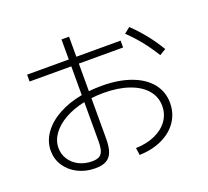

<svg xmlns="http://www.w3.org/2000/svg" viewBox="-123 -892 1111 1027"><g transform="rotate(-20 432.0 -378.0)"><path d="M708 -221.7Q708 -273.4 674.8 -312.5Q641.6 -351.6 580.1 -373Q518.6 -394.5 436.5 -394.5Q399.9 -394.5 366.2 -390.1V-159.2Q366.2 -112.3 355.5 -84.2Q344.7 -56.2 321.5 -43.2Q298.3 -30.3 258.8 -30.3Q204.6 -30.3 160.4 -52.5Q116.2 -74.7 90.8 -113.3Q65.4 -151.9 65.4 -199.2Q65.4 -252.9 97.9 -298.8Q130.4 -344.7 188.7 -377Q247.1 -409.2 323.2 -423.3V-586.9H85.9V-626H323.2V-740.2H366.2V-626H618.2V-586.9H366.2V-429.7Q398.9 -433.6 440.4 -433.6Q534.7 -433.6 605.5 -407.7Q676.3 -381.8 714.6 -334.2Q752.9 -286.6 752.9 -222.7Q752.9 -164.1 721.7 -117.9Q690.4 -71.8 634 -45.2Q577.6 -18.6 504.9 -16.6L499 -57.6Q561 -59.6 608.4 -80.8Q655.8 -102.1 681.9 -138.7Q708 -175.3 708 -221.7ZM653.3 -652.3 686.5 -678.7Q729 -637.7 763.2 -594.7Q797.4 -551.8 827.1 -502L791 -480.5Q730 -580.1 653.3 -652.3ZM254.9 -71.3Q280.8 -71.3 295.4 -79.3Q310.1 -87.4 316.7 -106.9Q323.2 -126.5 323.2 -162.1V-383.3Q259.8 -370.1 211.4 -343Q163.1 -315.9 136.2 -278.8Q109.4 -241.7 109.4 -199.2Q109.4 -163.6 128.4 -134.3Q147.5 -105 180.7 -88.1Q213.9 -71.3 254.9 -71.3Z"/></g></svg>

Font: Pretendard GOV ExtraLight
Style: Regular
Weight: 200
Designer: Base glyphs from Inter by Rasmus Andersson; Hangeul glyphs from Noto Sans CJK(Source Han Sans) by Jang Soo-young and Kan
Foundry: Kil Hyung-jin
Version: Version 1.309